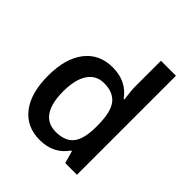

<svg xmlns="http://www.w3.org/2000/svg" viewBox="-209 -896 1042 1042"><g transform="rotate(45 311.5 -375.0)"><path d="M264.2 9.8Q163.1 9.8 106.4 -63.5Q49.8 -136.7 49.8 -269Q49.8 -401.9 107.2 -475.8Q164.6 -549.8 266.1 -549.8Q372.6 -549.8 428.2 -471.2H434.1Q425.8 -529.3 425.8 -563V-759.8H541V0H451.2L431.2 -70.8H425.8Q370.6 9.8 264.2 9.8ZM294.9 -83Q365.7 -83 397.9 -122.8Q430.2 -162.6 431.2 -252V-268.1Q431.2 -370.1 397.9 -413.1Q364.7 -456.1 293.9 -456.1Q233.4 -456.1 200.7 -407Q168 -357.9 168 -267.1Q168 -177.2 199.7 -130.1Q231.4 -83 294.9 -83Z"/></g></svg>

Font: f42132580099584   
Style: Regular
Weight: 600
Foundry: Ascender Corporation
Version: Version 1.10